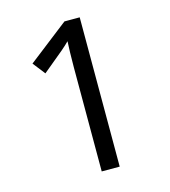

<svg xmlns="http://www.w3.org/2000/svg" viewBox="-107 -866 786 887"><g transform="rotate(-15 286.0 -423.0)"><path d="M356 -66H270V-565Q270 -606 271 -636.5Q272 -667 273 -688Q266 -681 256.5 -672Q247 -663 235 -653L136 -571L90 -630L283 -780H356Z"/></g></svg>

Font: Noto Sans Malayalam UI
Style: Regular
Weight: 400
Designer: Jelle Bosma - Monotype Design Team
Foundry: Monotype Imaging Inc.
Version: Version 2.104